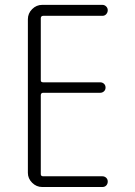

<svg xmlns="http://www.w3.org/2000/svg" viewBox="-20 -750 540 770"><path d="M149.4 0Q126 0 108.9 -17.1Q91.8 -34.2 91.8 -56.6V-672.9Q91.8 -696.3 108.9 -713.4Q126 -730.5 149.4 -730.5H390.6Q399.4 -730.5 405.8 -724.1Q412.1 -717.8 412.1 -709Q412.1 -700.2 406.2 -693.4Q400.4 -686.5 390.6 -686.5H153.3Q144.5 -686.5 143.6 -677.7V-427.7Q143.6 -419.9 153.3 -419.9H381.8Q390.6 -419.9 397 -414.1Q403.3 -408.2 403.3 -398.9Q403.3 -389.6 397 -383.8Q390.6 -377.9 381.8 -377.9H153.3Q144.5 -377.9 143.6 -369.1V-51.8Q143.6 -43 153.3 -43H390.6Q399.4 -43 405.8 -37.1Q412.1 -31.2 412.1 -22Q412.1 -12.7 406.2 -6.3Q400.4 0 390.6 0Z"/></svg>

Font: Rounded-X Mgen+ 1mn light
Style: Regular
Weight: 200
Designer: [Source Han Sans]
Ryoko NISHIZUKA  (kana & ideographs); Paul D. Hunt (Latin, Greek & Cyrillic); Wenlong ZHANG  (bopomofo
Version: Version 1.059.20150602